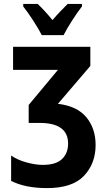

<svg xmlns="http://www.w3.org/2000/svg" viewBox="-20 -954 540 984"><path d="M306 -774Q322 -806 350 -849.5Q378 -893 400 -921V-934H327Q308 -915 290 -896.5Q272 -878 249 -851Q210 -899 173 -934H99V-921Q122 -892 150.5 -848Q179 -804 194 -774ZM470 -211Q470 -295 423 -352.5Q376 -410 277 -422L443 -616V-714H47V-596H277L127 -416V-324H183Q329 -324 329 -218Q329 -169 298 -139Q267 -109 199 -109Q161 -109 114.5 -122Q68 -135 37 -157V-27Q109 10 221 10Q351 10 410.5 -53Q470 -116 470 -211Z"/></svg>

Font: Noto Sans Mono UI Condensed
Style: Bold
Weight: 700
Width: 3
Designer: Monotype Design team
Foundry: Monotype Imaging Inc.
Version: 1.000